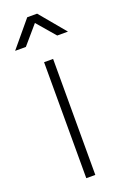

<svg xmlns="http://www.w3.org/2000/svg" viewBox="-168 -795 539 840"><g transform="rotate(-20 101.0 -375.0)"><path d="M28 -630 101 -715 174 -630H224L124 -750H78L-22 -630ZM122 0V-540H80V0Z"/></g></svg>

Font: Vela Sans ExtLt
Style: Regular
Weight: 200
Designer: Principal design: Mikhail Sharanda - project Manrope.
Design modification: Ravid Balaliev
Foundry: Mikhail Sharanda
Version: Version 1.001